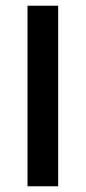

<svg xmlns="http://www.w3.org/2000/svg" viewBox="-20 -650 299 670"><path d="M183 -630V0H76V-630Z"/></svg>

Font: Mukta Malar Medium
Style: Regular
Weight: 500
Designer: Aadarsh Rajan, Girish Dalvi, Yashodeep Gholap
Foundry: Ek Type
Version: Version 2.538;PS 1.000;hotconv 16.6.51;makeotf.lib2.5.65220;